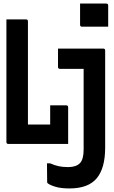

<svg xmlns="http://www.w3.org/2000/svg" viewBox="-20 -809 640 1079"><path d="M430 -789H577Q588 -789 588 -778V-659H441Q430 -659 430 -670ZM27 0Q16 0 16 -11V-700H126Q137 -700 137 -689V-109H262V-217H352Q363 -217 363 -206V0ZM560 -536Q571 -536 571 -525V21Q571 136 523.5 193Q476 250 370 250Q321 250 289.5 240Q258 230 247 220Q245 218 245 212Q245 184 244.5 160Q244 136 244 109H262Q287 120 309.5 125Q332 130 363 130Q408 130 429 108Q450 87 450 32V-422H317Q306 -422 306 -433V-536Z"/></svg>

Font: Recursive Mn Lnr St SmB
Style: Regular
Weight: 600
Monospace: yes
Version: Version 1.079;hotconv 1.0.112;makeotfexe 2.5.65598; ttfautoh